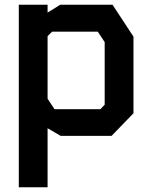

<svg xmlns="http://www.w3.org/2000/svg" viewBox="-20 -571 640 807"><path d="M233 -551 180 -518V-551H59V216H180V-32L235 0H449L541 -95V-417L453 -551ZM180 -156V-419L199 -438H391L420 -394V-131L402 -112H209Z"/></svg>

Font: Kode Mono
Style: Bold
Weight: 700
Monospace: yes
Designer: Isa Ozler
Foundry: Kadena LLC
Version: Version 1.206;gftools[0.9.28]